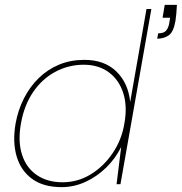

<svg xmlns="http://www.w3.org/2000/svg" viewBox="-20 -757 747 789"><path d="M233 12Q159 12 112.5 -21.5Q66 -55 48.5 -114Q31 -173 44 -249Q54 -305 78.5 -353Q103 -401 139.5 -436.5Q176 -472 223 -491.5Q270 -511 327 -511Q409 -511 458 -463.5Q507 -416 515 -338L582 -720H602L475 0H459L478 -153Q454 -105 416 -68Q378 -31 331 -9.5Q284 12 233 12ZM237 -8Q299 -8 352 -40Q405 -72 442.5 -127Q480 -182 491 -249Q504 -320 486.5 -374.5Q469 -429 427 -460Q385 -491 324 -491Q262 -491 207.5 -462Q153 -433 116 -378.5Q79 -324 66 -249Q53 -176 70.5 -121.5Q88 -67 131.5 -37.5Q175 -8 237 -8ZM626 -598 630 -620Q652 -620 661.5 -630Q671 -640 675 -659L679 -684H648L657 -737H707Q706 -715 704.5 -700Q703 -685 701 -671Q693 -625 673 -611.5Q653 -598 626 -598Z"/></svg>

Font: DM Sans 20pt Thin
Style: Italic
Weight: 250
Italic angle: -10°
Version: Version 4.004;gftools[0.9.30]